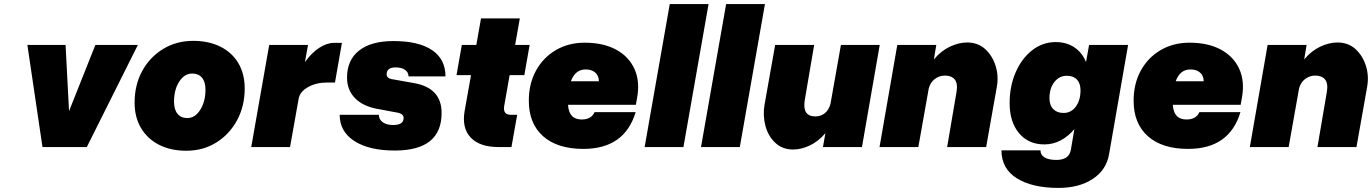

<svg xmlns="http://www.w3.org/2000/svg" viewBox="-20 -720 6717 940"><path d="M114 -500H301L318 -176L447 -500H655L405 0H188Z M639 -217Q639 -305 676.5 -373Q714 -441 779 -480.5Q844 -520 926 -520Q1001 -520 1058 -492Q1115 -464 1146.5 -411.5Q1178 -359 1178 -287Q1178 -200 1140.5 -131Q1103 -62 1038.5 -22Q974 18 892 18Q816 18 759 -11Q702 -40 670.5 -93Q639 -146 639 -217ZM986 -281Q986 -319 969 -339.5Q952 -360 921 -360Q883 -360 857.5 -320.5Q832 -281 832 -222Q832 -184 849 -163Q866 -142 897 -142Q935 -142 960.5 -182.5Q986 -223 986 -281Z M1298 -500H1488L1473 -416Q1505 -461 1542.5 -485.5Q1580 -510 1614 -510H1654L1620 -316H1581Q1528 -316 1488 -293.5Q1448 -271 1442 -236L1400 0H1210Z M1929 -168 1827 -187Q1756 -200 1717.5 -240Q1679 -280 1679 -340Q1679 -426 1738 -472.5Q1797 -519 1906 -519Q2030 -519 2095.5 -474.5Q2161 -430 2161 -346H1980Q1980 -366 1963 -378Q1946 -390 1917 -390Q1873 -390 1873 -356Q1873 -338 1896 -333L2008 -313Q2142 -289 2142 -167Q2142 17 1913 17Q1787 17 1715 -29.5Q1643 -76 1643 -158H1835Q1835 -135 1854 -121.5Q1873 -108 1905 -108Q1956 -108 1956 -142Q1956 -162 1929 -168Z M2512 -158 2484 0H2422Q2328 0 2284 -47Q2240 -94 2255 -178L2286 -352H2215L2241 -500H2312L2335 -630H2525L2502 -500H2573L2547 -352H2475L2449 -204Q2440 -158 2481 -158Z M2569 -227Q2569 -310 2604 -374Q2639 -438 2701 -474.5Q2763 -511 2843 -511Q2933 -511 2995.5 -477.5Q3058 -444 3086 -383Q3114 -322 3099 -240L3093 -207H2761Q2765 -135 2828 -135Q2875 -135 2891 -171H3092Q3038 9 2836 9Q2709 9 2639 -53Q2569 -115 2569 -227ZM2847 -380Q2796 -380 2775 -322H2912Q2912 -349 2894.5 -364.5Q2877 -380 2847 -380Z M3259 -700H3449L3326 0H3136Z M3535 -700H3725L3602 0H3412Z M3920 -230Q3907 -150 3972 -150Q3999 -150 4018.5 -166Q4038 -182 4046 -212L4097 -500H4287L4200 0H4009L4021 -68Q3987 -28 3945 -8Q3903 12 3863 12Q3811 12 3776 -20.5Q3741 -53 3727.5 -103.5Q3714 -154 3723 -207L3775 -500H3966Z M4663 -270Q4670 -311 4654.5 -330.5Q4639 -350 4606 -350Q4579 -350 4557 -333.5Q4535 -317 4527 -287L4476 0H4286L4373 -500H4564L4552 -429Q4587 -471 4630.5 -491.5Q4674 -512 4715 -512Q4768 -512 4803.5 -479.5Q4839 -447 4854.5 -397Q4870 -347 4860 -293L4808 0H4617Z M5503 -500 5410 34Q5397 112 5330 156Q5263 200 5162 200Q5034 200 4958.5 153Q4883 106 4883 16H5074Q5074 39 5094.5 51Q5115 63 5152 63Q5215 63 5223 12L5240 -88Q5211 -53 5173.5 -33Q5136 -13 5093 -13Q5015 -13 4969 -68Q4923 -123 4923 -215Q4923 -299 4953 -367Q4983 -435 5034 -474.5Q5085 -514 5148 -514Q5201 -514 5239.5 -488.5Q5278 -463 5297 -416L5312 -500ZM5118 -239Q5118 -205 5136.5 -186Q5155 -167 5187 -167Q5224 -167 5247 -198Q5270 -229 5270 -278Q5270 -312 5252.5 -330.5Q5235 -349 5203 -349Q5166 -349 5142 -318.5Q5118 -288 5118 -239Z M5530 -227Q5530 -310 5565 -374Q5600 -438 5662 -474.5Q5724 -511 5804 -511Q5894 -511 5956.5 -477.5Q6019 -444 6047 -383Q6075 -322 6060 -240L6054 -207H5722Q5726 -135 5789 -135Q5836 -135 5852 -171H6053Q5999 9 5797 9Q5670 9 5600 -53Q5530 -115 5530 -227ZM5808 -380Q5757 -380 5736 -322H5873Q5873 -349 5855.5 -364.5Q5838 -380 5808 -380Z M6476 -270Q6483 -311 6467.5 -330.5Q6452 -350 6419 -350Q6392 -350 6370 -333.5Q6348 -317 6340 -287L6289 0H6099L6186 -500H6377L6365 -429Q6400 -471 6443.5 -491.5Q6487 -512 6528 -512Q6581 -512 6616.5 -479.5Q6652 -447 6667.5 -397Q6683 -347 6673 -293L6621 0H6430Z"/></svg>

Font: Overused Grotesk Black
Style: Italic
Weight: 900
Italic angle: -10°
Version: Version 0.003